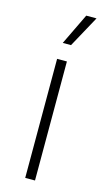

<svg xmlns="http://www.w3.org/2000/svg" viewBox="-109 -719 415 758"><g transform="rotate(15 98.0 -340.5)"><path d="M78 0V-486.5H118V0ZM145 -681H187L117 -553H83.5V-553.5Z"/></g></svg>

Font: Anek Gujarati ExtraLight
Style: Regular
Weight: 250
Version: Version 1.003